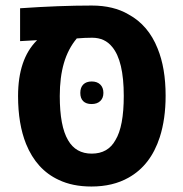

<svg xmlns="http://www.w3.org/2000/svg" viewBox="-20 -661 659 690"><path d="M190.9 -14.6Q111.3 -51.3 73.7 -143.6Q44.9 -215.3 44.9 -315.9Q44.9 -448.2 112.3 -515.6L113.3 -516.6L52.2 -513.2V-631.3Q192.9 -641.1 309.6 -641.1Q388.2 -641.1 442.4 -608.9Q513.2 -570.3 546.4 -486.8Q575.2 -416.5 575.2 -316.9Q575.2 -233.4 554.2 -168Q521.5 -66.9 441.9 -22.5Q385.7 9.3 308.6 9.3Q240.7 9.3 190.9 -14.6ZM395 -157.7Q424.8 -206.5 424.8 -316.4Q424.8 -442.4 383.3 -492.2Q356.9 -525.4 311 -525.4Q285.2 -525.4 255.9 -522.9Q224.6 -485.4 209.7 -434.3Q194.8 -383.3 194.8 -315.9Q194.8 -207.5 224.6 -157.2Q252.4 -108.9 309.6 -108.9Q368.2 -108.9 395 -157.7ZM268.6 -327.1Q268.6 -346.7 279.3 -357.4Q290 -368.2 309.6 -368.2Q329.1 -368.2 340.3 -357.2Q351.6 -346.2 351.6 -327.1Q351.6 -308.6 340.3 -297.9Q329.1 -287.1 309.1 -287.1Q289.6 -287.1 279.1 -297.4Q268.6 -307.6 268.6 -327.1Z"/></svg>

Font: Viking Open Sans
Style: Bold
Weight: 700
Foundry: Ascender Corporation
Version: Version 2.001